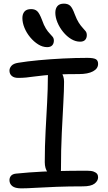

<svg xmlns="http://www.w3.org/2000/svg" viewBox="-20 -1024 591 1055"><path d="M80 -596Q57 -596 44.5 -607Q32 -618 32 -636Q32 -650 43 -662.5Q54 -675 80 -679Q128 -687 192 -693Q256 -699 325.5 -702.5Q395 -706 460 -706Q493 -706 506 -699Q519 -692 519 -673Q519 -647 491 -632Q463 -617 414 -617Q349 -617 302.5 -615Q256 -613 224 -610Q192 -607 168 -603.5Q144 -600 123.5 -598Q103 -596 80 -596ZM283 -56Q258 -56 242 -77Q226 -98 226 -133Q226 -220 230.5 -303Q235 -386 239 -462Q243 -538 243 -600Q243 -624 250.5 -636.5Q258 -649 276 -649Q299 -649 315.5 -627.5Q332 -606 332 -575Q332 -530 328 -458Q324 -386 319.5 -293.5Q315 -201 315 -93Q315 -56 283 -56ZM97 11Q63 11 47.5 -1.5Q32 -14 32 -34Q32 -48 40.5 -58Q49 -68 68 -70Q105 -74 141 -76.5Q177 -79 214 -81Q251 -83 290 -84Q329 -85 370.5 -85.5Q412 -86 457 -86Q482 -86 495 -81Q508 -76 513.5 -68.5Q519 -61 519 -50Q519 -30 499.5 -15Q480 0 435 0Q358 0 291.5 2.5Q225 5 175.5 8Q126 11 97 11ZM420 -795Q395 -795 371 -809.5Q347 -824 327 -848.5Q307 -873 295.5 -901Q284 -929 284 -954Q284 -977 295.5 -990.5Q307 -1004 331 -1004Q353 -1004 365.5 -992.5Q378 -981 391 -945Q402 -916 413 -899Q424 -882 434 -871.5Q444 -861 450.5 -852.5Q457 -844 457 -831Q457 -815 448 -805Q439 -795 420 -795ZM239 -765Q214 -765 190 -780Q166 -795 146 -819Q126 -843 114.5 -871Q103 -899 103 -925Q103 -947 114.5 -960.5Q126 -974 151 -974Q172 -974 184.5 -962.5Q197 -951 211 -914Q221 -885 232 -867.5Q243 -850 253 -840Q263 -830 269.5 -821.5Q276 -813 276 -801Q276 -785 267 -775Q258 -765 239 -765Z"/></svg>

Font: Shantell Sans
Style: Regular
Weight: 400
Designer: Stephen Nixon, Anya Danilova, Shantell Martin
Foundry: Arrow Type
Version: Version 1.008;[ac192a2d6]